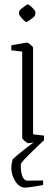

<svg xmlns="http://www.w3.org/2000/svg" viewBox="-20 -648 257 882"><path d="M69 -598Q70 -601 78.5 -608Q87 -615 96 -621.5Q105 -628 107 -628Q111 -628 120.5 -620Q130 -612 137.5 -602.5Q145 -593 143 -589L140 -575Q139 -573 130.5 -566Q122 -559 113 -553Q104 -547 101 -547Q97 -547 88.5 -555.5Q80 -564 73 -573.5Q66 -583 67 -586ZM109 10Q106 10 94 0Q82 -10 82 -14V-411L32 -417V-440Q50 -443 74.5 -447.5Q99 -452 105 -452Q109 -452 120.5 -442.5Q132 -433 132 -428V-31L182 -25V-2Q164 1 139.5 5.5Q115 10 109 10ZM96 214Q69 214 50.5 185Q32 156 32 123Q32 105 38 84Q54 69 77.5 50Q101 31 125.5 13Q150 -5 168 -19L182 -4Q161 16 136 40Q111 64 93.5 82.5Q76 101 76 106Q74 137 82 159.5Q90 182 106 182L178 181V202Q167 204 149.5 207Q132 210 116.5 212Q101 214 96 214Z"/></svg>

Font: Grenze Gotisch ExtraLight
Style: Regular
Weight: 200
Designer: Renata Polastri
Foundry: Omnibus-Type
Version: Version 1.001